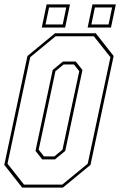

<svg xmlns="http://www.w3.org/2000/svg" viewBox="-22 -851 546 871"><path d="M78.5 0 -2.5 -103 102.5 -597 227.5 -700H412.5L493.5 -597L388.5 -103L263.5 0ZM87 -13.5H260.5L376 -108.5L479 -591.5L403.5 -686.5H230L115 -591.5L12 -108.5ZM169.5 -128 139 -166.5 217 -533.5 263.5 -572H321.5L352 -533.5L274 -166.5L227.5 -128ZM177.5 -141.5H224.5L261.5 -172L337.5 -528L313.5 -558.5H266.5L229.5 -528L153.5 -172ZM375.5 -726 397.5 -831H503.5L481.5 -726ZM167.5 -726 189.5 -831H295.5L273.5 -726ZM184.5 -740H262.5L278.5 -817H200.5ZM392.5 -740H470.5L486.5 -817H408.5Z"/></svg>

Font: Tourney Condensed Thin
Style: Italic
Weight: 100
Width: 3
Italic angle: -12°
Designer: Tyler Finck
Foundry: Etcetera Type Co
Version: Version 1.010; ttfautohint (v1.8.3)